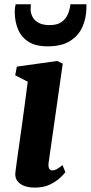

<svg xmlns="http://www.w3.org/2000/svg" viewBox="-20 -842 412 872"><path d="M138.5 10Q108 10 87.2 1.2Q66.5 -7.5 56.8 -23.2Q47 -39 50 -60Q52.5 -82 57 -113.5Q61.5 -145 67 -184Q72.5 -223 79 -269Q85.5 -315 92.2 -366Q99 -417 106 -471L49 -500L56.5 -539.5L239.5 -565L265 -553L201 -104.5Q198.5 -86.5 203 -77.2Q207.5 -68 217.5 -68Q226.5 -68 237 -73.5Q247.5 -79 264 -92L277 -60Q271 -52 253.8 -35.2Q236.5 -18.5 207.5 -4.2Q178.5 10 138.5 10ZM196 -631.5Q142 -631.5 109.2 -652.5Q76.5 -673.5 61.8 -709Q47 -744.5 47 -788.5Q47 -798.5 48.2 -807.2Q49.5 -816 51 -822.5H120.5Q120 -817.5 119.5 -812.2Q119 -807 119 -801Q119 -781.5 128 -764.8Q137 -748 156 -738Q175 -728 205.5 -728Q241.5 -728 261.2 -743.2Q281 -758.5 289.5 -780.5Q298 -802.5 299.5 -822.5H372.5Q372.5 -818 372.5 -813.2Q372.5 -808.5 372.5 -803.5Q371.5 -758.5 354 -719.2Q336.5 -680 298.2 -655.8Q260 -631.5 196 -631.5Z"/></svg>

Font: Merriweather 24pt ExtraBold
Style: Italic
Weight: 800
Italic angle: -7.8°
Version: Version 2.101